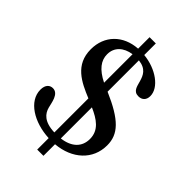

<svg xmlns="http://www.w3.org/2000/svg" viewBox="-287 -983 1196 1196"><g transform="rotate(45 311.0 -385.0)"><path d="M288 -880V-779C164 -771 82 -688 82 -568C82 -432 186 -383 288 -341V-41C196 -44 165 -84 154 -126C145 -159 138 -230 87 -230C62 -230 38 -213 38 -168C38 -67 155 3 288 9V110H343V8C482 -4 578 -91 578 -217C578 -315 518 -379 343 -455V-731C479 -716 411 -570 499 -570C531 -570 551 -590 551 -624C551 -698 456 -767 343 -778V-880ZM474 -169C474 -101 430 -54 343 -43V-317C415 -285 474 -247 474 -169ZM176 -618C176 -679 219 -720 288 -730V-479C210 -518 176 -563 176 -618Z"/></g></svg>

Font: Libre Baskerville
Style: Regular
Weight: 400
Designer: Pablo Impallari, Rodrigo Fuenzalida
Foundry: Pablo Impallari, Rodrigo Fuenzalida
Version: Version 1.051;Glyphs 3.2.3 (3260)